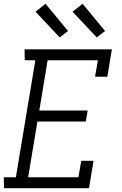

<svg xmlns="http://www.w3.org/2000/svg" viewBox="-25 -996 645 1016"><path d="M-4 0 -5 -58H59L162 -677H106L105 -735H567L543 -590H478L493 -677H227L183 -411H439L429 -353H173L124 -58H390L405 -145H470L446 0ZM487 -798 359 -934 412 -976 531 -832ZM291 -798 163 -934 216 -976 335 -832Z"/></svg>

Font: Iosevka Etoile Light
Style: Italic
Weight: 300
Italic angle: -9°
Designer: Belleve Invis
Foundry: Belleve Invis
Version: Version 22.1.2; ttfautohint (v1.8.4)